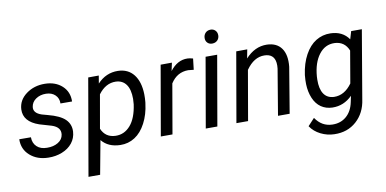

<svg xmlns="http://www.w3.org/2000/svg" viewBox="-83 -973 2884 1434"><g transform="rotate(-10 1358.5 -256.0)"><path d="M342.3 -143.1Q349.6 -197.8 282.2 -220.2L190.4 -247.1Q74.2 -287.1 78.1 -379.9Q81.5 -449.7 141.8 -494.4Q202.1 -539.1 283.7 -538.1Q363.8 -537.1 413.8 -491.5Q463.9 -445.8 461.9 -372.6L374 -373Q375 -412.6 349.1 -437.5Q323.2 -462.4 280.3 -463.4Q234.4 -464.4 201.2 -440.9Q170.4 -418.9 165.5 -383.3Q159.2 -337.4 221.7 -316.4L266.1 -304.2Q356.9 -280.8 395 -243.2Q433.1 -205.6 430.2 -149.9Q427.2 -100.6 397.9 -64Q368.7 -27.3 319.8 -8.1Q271 11.2 215.8 9.8Q131.8 8.8 77.1 -39.3Q22.5 -87.4 24.4 -163.1L112.8 -162.6Q112.8 -118.2 141.1 -91.3Q169.4 -64.5 218.8 -64.5Q267.1 -63.5 302.2 -84.7Q337.4 -106 342.3 -143.1Z M998.5 -261.7Q988.8 -181.2 955.1 -116.7Q921.4 -52.2 871.6 -20.3Q821.8 11.7 761.2 10.3Q669.4 8.3 620.6 -51.8L573.2 203.1H484.9L611.8 -528.3L691.9 -528.8L682.1 -469.7Q747.6 -540 838.9 -538.1Q915 -536.1 957.5 -481.9Q1000 -427.7 1002.4 -332.5Q1002.9 -301.3 1000 -272ZM911.6 -272 914.1 -313Q914.1 -384.3 887 -422.1Q859.9 -460 808.6 -461.9Q731.9 -463.9 676.3 -389.2L631.8 -135.7Q661.6 -65.4 738.8 -63.5Q804.7 -62 850.8 -115Q897 -168 911.6 -272Z M1397.9 -447.8 1356.4 -452.1Q1271.5 -452.1 1222.7 -375.5L1157.7 0H1069.3L1161.1 -528.3L1246.6 -528.8L1233.4 -467.3Q1289.6 -541 1365.7 -539.1Q1381.8 -539.1 1407.7 -531.7Z M1498 0H1410.2L1502 -528.3H1589.8ZM1570.8 -721.2Q1593.3 -722.2 1608.2 -707.8Q1623 -693.4 1623 -669.9Q1622.6 -647 1608.2 -632.3Q1593.8 -617.7 1570.8 -616.7Q1547.9 -615.7 1533.2 -629.9Q1518.6 -644 1519 -667Q1519.5 -689.9 1533.7 -705.1Q1547.9 -720.2 1570.8 -721.2Z M1817.9 -528.8 1805.2 -461.9Q1876.5 -540 1967.3 -538.1Q2042 -536.1 2077.6 -486.3Q2113.3 -436.5 2104 -346.2L2046.4 0H1958L2016.1 -347.7Q2019 -371.6 2016.6 -392.1Q2008.3 -460.4 1936 -461.9Q1856.4 -463.4 1796.4 -377L1731 0H1642.6L1734.4 -528.3Z M2208.5 -265.1Q2220.2 -351.6 2255.1 -415.3Q2290 -479 2340.1 -509.5Q2390.1 -540 2449.7 -538.6Q2541.5 -536.6 2588.4 -469.2L2606 -528.3H2687L2599.1 -11.2Q2585 89.8 2517.1 150.6Q2449.2 211.4 2349.6 208.5Q2295.9 207.5 2246.8 183.1Q2197.8 158.7 2169.4 116.2L2219.7 62Q2267.6 132.8 2346.2 134.8Q2409.2 136.7 2452.9 99.6Q2496.6 62.5 2510.7 -5.9L2520.5 -52.7Q2456.1 11.7 2369.6 9.8Q2320.3 8.3 2283.9 -16.8Q2247.6 -42 2227.5 -89.6Q2207.5 -137.2 2205.6 -195.8Q2204.6 -224.6 2208.5 -265.1ZM2293.9 -214.8Q2292.5 -145 2318.1 -106.7Q2343.8 -68.4 2395.5 -66.4Q2474.6 -64.5 2531.7 -144L2573.2 -386.7Q2543.9 -459 2467.3 -461.9Q2395.5 -463.9 2349.4 -403.3Q2303.2 -342.8 2294.9 -239.7Z"/></g></svg>

Font: TypoPRO Roboto
Style: Italic
Weight: 400
Italic angle: -12°
Designer: Google
Version: Version 2.136; 2016